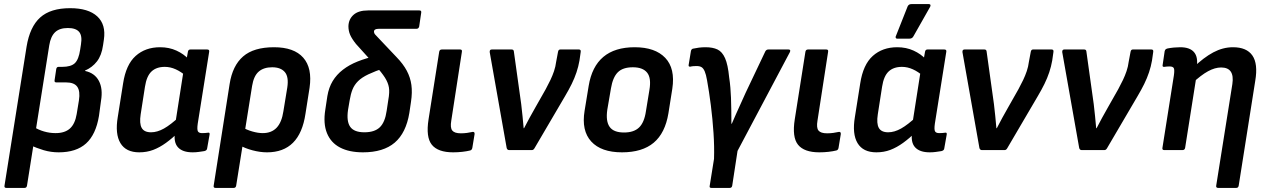

<svg xmlns="http://www.w3.org/2000/svg" viewBox="-20 -734 6195 939"><path d="M11 185Q0 185 2 174L110 -506Q126 -603 176.5 -648.5Q227 -694 323 -694Q412 -694 455.5 -654Q499 -614 488 -540L484 -513Q477 -463 454 -433.5Q431 -404 396 -389V-387Q443 -377 463.5 -338.5Q484 -300 474 -241L464 -167Q449 -76 401 -32.5Q353 11 267 11Q229 11 193.5 0.5Q158 -10 130 -24L146 -113Q168 -99 195.5 -91Q223 -83 252 -83Q297 -83 322 -105.5Q347 -128 355 -176L366 -243Q373 -288 358 -309.5Q343 -331 303 -331H255Q245 -331 247 -342L255 -396Q257 -407 266 -407H284Q327 -407 346 -425Q365 -443 372 -491L376 -517Q383 -559 367 -578Q351 -597 312 -597Q271 -597 249.5 -576.5Q228 -556 221 -513L112 174Q110 185 100 185Z M661 11Q596 11 569 -34Q542 -79 556 -162L582 -326Q596 -418 643.5 -460.5Q691 -503 763 -503Q807 -503 843 -486.5Q879 -470 903 -444L891 -361Q866 -383 839.5 -395Q813 -407 786 -407Q745 -407 721 -384.5Q697 -362 689 -310L668 -175Q661 -130 673 -108.5Q685 -87 719 -87Q749 -87 782 -105.5Q815 -124 860 -166L855 -89Q823 -58 792 -35.5Q761 -13 729.5 -1Q698 11 661 11ZM922 11Q873 11 850.5 -13.5Q828 -38 836 -89L839 -111L838 -134L880 -403L891 -436L899 -481Q901 -492 911 -492H993Q1005 -492 1003 -481L947 -129Q943 -100 948 -91.5Q953 -83 968 -83Q976 -83 983.5 -83.5Q991 -84 997 -85Q1007 -87 1005 -76L993 -8Q992 2 979 5Q966 7 952 9Q938 11 922 11Z M1034 185Q1023 185 1025 174L1103 -323Q1117 -413 1169 -458Q1221 -503 1320 -503Q1418 -503 1463 -452Q1508 -401 1494 -305L1474 -178Q1460 -83 1413 -36Q1366 11 1286 11Q1252 11 1214.5 1Q1177 -9 1152 -24L1165 -112Q1186 -99 1214 -91Q1242 -83 1265 -83Q1308 -83 1333 -109.5Q1358 -136 1366 -190L1385 -306Q1393 -358 1373 -381.5Q1353 -405 1311 -405Q1270 -405 1245.5 -384Q1221 -363 1213 -314L1135 174Q1133 185 1123 185Z M1755 11Q1688 11 1643 -12.5Q1598 -36 1579 -83Q1560 -130 1571 -198L1581 -264Q1588 -306 1607 -337.5Q1626 -369 1657 -393Q1688 -417 1729.5 -433.5Q1771 -450 1821 -461L1865 -403Q1814 -386 1781.5 -370.5Q1749 -355 1731 -337Q1713 -319 1704 -296.5Q1695 -274 1690 -243L1682 -196Q1674 -140 1693 -113.5Q1712 -87 1762 -87Q1812 -87 1837.5 -111.5Q1863 -136 1871 -192L1879 -245Q1886 -283 1882 -306.5Q1878 -330 1862.5 -354.5Q1847 -379 1814 -416L1721 -519Q1701 -544 1692.5 -563.5Q1684 -583 1684 -606Q1685 -640 1709 -661.5Q1733 -683 1780 -683H2031Q2042 -683 2040 -672L2030 -604Q2027 -593 2016 -593H1831Q1820 -593 1814.5 -589.5Q1809 -586 1809 -579Q1809 -572 1814 -566Q1819 -560 1829 -550L1919 -455Q1952 -421 1969.5 -388Q1987 -355 1992 -318.5Q1997 -282 1990 -236L1982 -182Q1966 -84 1910.5 -36.5Q1855 11 1755 11Z M2196 11Q2122 11 2092 -26Q2062 -63 2076 -151L2128 -481Q2130 -492 2141 -492H2230Q2241 -492 2239 -481L2187 -144Q2181 -109 2192 -95.5Q2203 -82 2234 -82Q2249 -82 2264 -84Q2279 -86 2292 -89Q2302 -90 2301 -78L2290 -11Q2288 0 2279 2Q2263 6 2241 8.5Q2219 11 2196 11Z M2470 0Q2461 0 2458 -10L2375 -479Q2374 -492 2385 -492H2482Q2492 -492 2493 -483L2529 -225Q2533 -195 2535.5 -166Q2538 -137 2541 -107H2543Q2556 -133 2570 -158Q2584 -183 2598 -208L2649 -298Q2662 -322 2672 -343Q2682 -364 2689.5 -386Q2697 -408 2700 -432L2709 -480Q2711 -492 2720 -492H2811Q2822 -492 2820 -480L2814 -438Q2809 -409 2799.5 -380.5Q2790 -352 2776 -323.5Q2762 -295 2743 -263L2594 -9Q2589 0 2581 0Z M3022 11Q2920 11 2871.5 -42Q2823 -95 2839 -192L2859 -314Q2890 -503 3084 -503Q3184 -503 3233.5 -451Q3283 -399 3268 -300L3249 -180Q3233 -83 3177 -36Q3121 11 3022 11ZM3032 -86Q3080 -86 3105.5 -110.5Q3131 -135 3139 -190L3156 -294Q3166 -352 3145 -378.5Q3124 -405 3075 -405Q3026 -405 3001.5 -380.5Q2977 -356 2968 -302L2950 -197Q2942 -141 2961.5 -113.5Q2981 -86 3032 -86Z M3459 185Q3448 185 3451 174L3472 43Q3474 -16 3469.5 -84Q3465 -152 3456.5 -219Q3448 -286 3438 -341Q3433 -370 3426.5 -385Q3420 -400 3411 -405.5Q3402 -411 3387 -411Q3380 -411 3372 -410.5Q3364 -410 3356 -408Q3346 -407 3348 -417L3359 -484Q3361 -494 3369 -496Q3383 -499 3398 -501Q3413 -503 3431 -503Q3466 -503 3489 -492Q3512 -481 3526 -449.5Q3540 -418 3546 -356Q3550 -330 3552 -305Q3554 -280 3555 -256Q3556 -228 3556.5 -195Q3557 -162 3557 -129H3559Q3568 -150 3579.5 -176Q3591 -202 3603.5 -229Q3616 -256 3627 -281L3723 -483Q3728 -492 3738 -492H3836Q3849 -492 3843 -479L3587 4L3561 174Q3559 185 3549 185Z M3987 11Q3913 11 3883 -26Q3853 -63 3867 -151L3919 -481Q3921 -492 3932 -492H4021Q4032 -492 4030 -481L3978 -144Q3972 -109 3983 -95.5Q3994 -82 4025 -82Q4040 -82 4055 -84Q4070 -86 4083 -89Q4093 -90 4092 -78L4081 -11Q4079 0 4070 2Q4054 6 4032 8.5Q4010 11 3987 11Z M4266 11Q4201 11 4174 -34Q4147 -79 4161 -162L4187 -326Q4201 -418 4248.5 -460.5Q4296 -503 4368 -503Q4412 -503 4448 -486.5Q4484 -470 4508 -444L4496 -361Q4471 -383 4444.5 -395Q4418 -407 4391 -407Q4350 -407 4326 -384.5Q4302 -362 4294 -310L4273 -175Q4266 -130 4278 -108.5Q4290 -87 4324 -87Q4354 -87 4387 -105.5Q4420 -124 4465 -166L4460 -89Q4428 -58 4397 -35.5Q4366 -13 4334.5 -1Q4303 11 4266 11ZM4527 11Q4478 11 4455.5 -13.5Q4433 -38 4441 -89L4444 -111L4443 -134L4485 -403L4496 -436L4504 -481Q4506 -492 4516 -492H4598Q4610 -492 4608 -481L4552 -129Q4548 -100 4553 -91.5Q4558 -83 4573 -83Q4581 -83 4588.5 -83.5Q4596 -84 4602 -85Q4612 -87 4610 -76L4598 -8Q4597 2 4584 5Q4571 7 4557 9Q4543 11 4527 11ZM4367 -545Q4362 -545 4360.5 -549.5Q4359 -554 4362 -559L4419 -703Q4422 -709 4426.5 -711.5Q4431 -714 4438 -714H4523Q4529 -714 4530.5 -709.5Q4532 -705 4528 -699L4447 -556Q4441 -545 4428 -545Z M4782 0Q4773 0 4770 -10L4687 -479Q4686 -492 4697 -492H4794Q4804 -492 4805 -483L4841 -225Q4845 -195 4847.5 -166Q4850 -137 4853 -107H4855Q4868 -133 4882 -158Q4896 -183 4910 -208L4961 -298Q4974 -322 4984 -343Q4994 -364 5001.5 -386Q5009 -408 5012 -432L5021 -480Q5023 -492 5032 -492H5123Q5134 -492 5132 -480L5126 -438Q5121 -409 5111.5 -380.5Q5102 -352 5088 -323.5Q5074 -295 5055 -263L4906 -9Q4901 0 4893 0Z M5270 0Q5261 0 5258 -10L5175 -479Q5174 -492 5185 -492H5282Q5292 -492 5293 -483L5329 -225Q5333 -195 5335.5 -166Q5338 -137 5341 -107H5343Q5356 -133 5370 -158Q5384 -183 5398 -208L5449 -298Q5462 -322 5472 -343Q5482 -364 5489.5 -386Q5497 -408 5500 -432L5509 -480Q5511 -492 5520 -492H5611Q5622 -492 5620 -480L5614 -438Q5609 -409 5599.5 -380.5Q5590 -352 5576 -323.5Q5562 -295 5543 -263L5394 -9Q5389 0 5381 0Z M5938 185Q5926 185 5928 174L6007 -323Q6019 -404 5952 -404Q5922 -404 5888 -385.5Q5854 -367 5810 -326L5815 -403Q5867 -453 5914 -478Q5961 -503 6010 -503Q6077 -503 6105 -462.5Q6133 -422 6119 -339L6038 174Q6036 185 6026 185ZM5674 0Q5663 0 5665 -11L5721 -365Q5725 -393 5720.5 -401Q5716 -409 5700 -409Q5693 -409 5687 -408.5Q5681 -408 5674 -407Q5664 -406 5666 -416L5676 -484Q5678 -490 5680.5 -492.5Q5683 -495 5690 -497Q5705 -500 5721.5 -501.5Q5738 -503 5752 -503Q5799 -503 5819.5 -479Q5840 -455 5833 -408L5830 -387L5831 -359L5776 -11Q5774 0 5763 0Z"/></svg>

Font: Sofia Sans Semi Condensed
Style: Bold Italic
Weight: 700
Italic angle: -9°
Version: Version 4.100